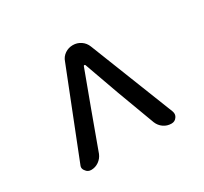

<svg xmlns="http://www.w3.org/2000/svg" viewBox="-98 -886 751 706"><g transform="rotate(-30 277.5 -533.0)"><path d="M107.4 -317.4Q92.8 -317.4 85 -329.1Q79.1 -335.9 79.1 -343.8Q79.1 -348.6 82 -354.5L222.7 -710.9Q228.5 -728.5 243.7 -738.8Q258.8 -749 277.3 -749Q295.9 -749 311 -738.8Q326.2 -728.5 333 -710.9L473.6 -354.5Q475.6 -348.6 475.6 -343.8Q475.6 -335.9 470.7 -329.1Q462.9 -317.4 448.2 -317.4Q429.7 -317.4 415 -327.6Q400.4 -337.9 393.6 -354.5L334 -514.6L281.2 -662.1Q280.3 -664.1 277.8 -664.1Q275.4 -664.1 274.4 -662.1L219.7 -514.6L161.1 -354.5Q154.3 -337.9 139.6 -327.6Q125 -317.4 107.4 -317.4Z"/></g></svg>

Font: irohamaru Regular
Style: Regular
Weight: 400
Designer: [Source Han Sans]
Ryoko NISHIZUKA  (kana & ideographs); Paul D. Hunt (Latin, Greek & Cyrillic); Wenlong ZHANG  (bopomofo
Version: Version 1.00